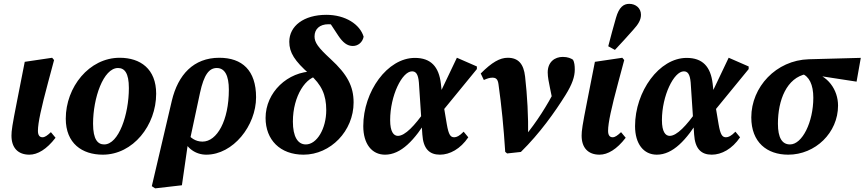

<svg xmlns="http://www.w3.org/2000/svg" viewBox="-20 -805 4584 1018"><path d="M135.7 15.1C179.2 15.1 227.2 -13 274.5 -74.6L249.9 -104.3C230.8 -86.3 217.9 -77.2 205.4 -77.2C188.7 -77.2 181.1 -89.6 181.1 -111.6C181.1 -153.3 198.8 -233.4 234.8 -367.5L266.7 -486.6L256.5 -498.7L111.2 -477.2L70.5 -270.2C44.5 -138.8 40.8 -111.8 40.8 -85.8C40.8 -21.4 75.4 15.1 135.7 15.1Z M524.9 15.1C685.8 15.1 808 -141.1 808 -308C808 -439.6 724.5 -498.7 614.6 -498.7C452.4 -498.7 328.7 -343 328.7 -175.9C328.7 -44.7 415.3 15.1 524.9 15.1ZM532.3 -39.2C499.1 -39.2 473.4 -64.3 473.4 -149.2C473.4 -284.6 527.8 -444.4 605.8 -444.4C639.9 -444.4 663.3 -418.9 663.3 -338.1C663.3 -198.4 609.7 -39.2 532.3 -39.2Z M802.7 193.7 944.5 177.3 978.1 -55.8 987.4 -64.7 1040.3 -312.1C1061.6 -410.9 1089.5 -444.4 1129.5 -444.4C1172.4 -444.4 1193.4 -403.6 1193.4 -329.4C1193.4 -165.8 1130.8 -54.2 1053.7 -54.2C1016.6 -54.2 989.1 -73.4 966.1 -105.5L946.1 -83.2C966.1 -18.8 1017.6 15.1 1073.8 15.1C1215.8 15.1 1337.7 -138.3 1337.7 -289.4C1337.7 -431.9 1264.1 -498.7 1142.7 -498.7C1006.5 -498.7 924 -409 891.1 -271.2L784.9 182.1L802.7 193.7Z M1589.3 15.1C1732.9 15.1 1854.8 -110.7 1854.8 -261.6C1854.8 -347.6 1821.4 -410.7 1733.4 -491.6C1665.1 -554.3 1647.7 -580.3 1647.7 -612C1647.7 -650.4 1674.4 -676.5 1721.6 -676.5C1747.7 -676.5 1762.8 -672.6 1790.5 -650.5L1776.9 -698.7L1716.9 -702.1L1773.7 -615.8C1797.9 -579.7 1820.6 -561.2 1850.9 -561.2C1878.1 -561.2 1902.1 -580.2 1908 -610.3C1888.7 -675.6 1811.8 -726.4 1710.3 -726.4C1590.9 -726.4 1513.8 -667.4 1513.8 -583.4C1513.8 -526.4 1541.8 -481.9 1621.6 -411.7C1684.7 -356.4 1709.8 -302.4 1709.8 -221.2C1709.8 -123 1660.3 -39.2 1601.5 -39.2C1558.5 -39.2 1532.9 -81 1532.9 -160.4C1532.9 -296.3 1603 -403 1674.6 -403L1642.1 -434.6V-426.5C1505.3 -426.5 1388.1 -315.4 1388.1 -179.6C1388.1 -63.8 1465 15.1 1589.3 15.1Z M2021.5 15.1C2105.2 15.1 2177.9 -59.8 2252.7 -184.5H2259.5L2234 -218C2178.8 -139.2 2127.8 -84.6 2089.7 -84.6C2067.3 -84.6 2048.6 -106.3 2048.6 -168C2048.6 -297.8 2111.9 -426.7 2164.6 -426.7C2184.5 -426.7 2197 -413.3 2201 -367.8L2219.3 -91.8C2224.1 -15.6 2257.2 15.1 2312.6 15.1C2364.8 15.1 2421 -15.1 2462.9 -77L2438.3 -106.8C2415.7 -83.6 2400.7 -77.2 2388.4 -77.2C2369.3 -77.2 2358.9 -88.5 2349 -146.5L2331.6 -250L2327.1 -274.9L2317.6 -361.3C2307 -451.7 2264.4 -498 2179.6 -498C2034.1 -498 1906.1 -320 1906.1 -136.3C1906.1 -42.2 1951.4 15.1 2021.5 15.1ZM2323.7 -213.1 2508.5 -438.8V-452.6L2402.5 -498.9L2290.2 -263.1L2323.7 -213.1Z M2658.7 0 2668.7 8.6 2741.8 0.6C2842.4 -98.3 2922.3 -211.3 2978.3 -301C3014.3 -358.7 3027.5 -398.9 3027.5 -436.1C3027.5 -456.7 3025.5 -475 3018.2 -488.2C3007.9 -495.3 2990.6 -503.3 2963.8 -503.3C2922.2 -503.3 2884 -477.3 2884 -420.9C2884 -395.8 2890.3 -367.6 2895.9 -339.6L2914.3 -249.3L2948.1 -373.2C2942.1 -361.3 2935.6 -350.6 2928.5 -337.3C2877.6 -241.2 2829.4 -163.6 2758 -76L2780.1 -79.1C2781.7 -189.2 2775.6 -298 2764.1 -399C2756.6 -466.1 2728.3 -498.7 2672.1 -498.7C2630.4 -498.7 2588 -474.7 2528.9 -415.4L2545.4 -380.8C2562.7 -388.6 2576.3 -393.2 2590.7 -393.2C2609.5 -393.2 2619.5 -385.6 2623.1 -357.7C2639.2 -243.5 2650.5 -128.9 2658.7 0Z M3158.7 15.1C3202.2 15.1 3250.2 -13 3297.5 -74.6L3272.9 -104.3C3253.8 -86.3 3240.9 -77.2 3228.4 -77.2C3211.7 -77.2 3204.1 -89.6 3204.1 -111.6C3204.1 -153.3 3221.8 -233.4 3257.8 -367.5L3289.7 -486.6L3279.5 -498.7L3134.2 -477.2L3093.5 -270.2C3067.5 -138.8 3063.8 -111.8 3063.8 -85.8C3063.8 -21.4 3098.4 15.1 3158.7 15.1ZM3205 -559.7 3240.4 -540.4C3274.3 -576.5 3305.6 -610.5 3337.3 -646.6C3365.3 -677.1 3378.5 -700.3 3378.5 -726.9C3378.5 -761.6 3351 -784.6 3316.3 -784.6C3286.4 -784.6 3262.1 -767.5 3245.8 -709.8C3232.2 -663.8 3218.1 -609.3 3205 -559.7Z M3462.5 15.1C3546.2 15.1 3618.9 -59.8 3693.7 -184.5H3700.5L3675 -218C3619.8 -139.2 3568.8 -84.6 3530.7 -84.6C3508.3 -84.6 3489.6 -106.3 3489.6 -168C3489.6 -297.8 3552.9 -426.7 3605.6 -426.7C3625.5 -426.7 3638 -413.3 3642 -367.8L3660.3 -91.8C3665.1 -15.6 3698.2 15.1 3753.6 15.1C3805.8 15.1 3862 -15.1 3903.9 -77L3879.3 -106.8C3856.7 -83.6 3841.7 -77.2 3829.4 -77.2C3810.3 -77.2 3799.9 -88.5 3790 -146.5L3772.6 -250L3768.1 -274.9L3758.6 -361.3C3748 -451.7 3705.4 -498 3620.6 -498C3475.1 -498 3347.1 -320 3347.1 -136.3C3347.1 -42.2 3392.4 15.1 3462.5 15.1ZM3764.7 -213.1 3949.5 -438.8V-452.6L3843.5 -498.9L3731.2 -263.1L3764.7 -213.1Z M4159.2 15.1C4303.2 15.1 4423.4 -101.4 4423.4 -245.2C4423.4 -328.5 4369.4 -407.8 4276.1 -424.4L4230.6 -414.7C4270 -400.9 4292.3 -356.2 4292.3 -286.8C4292.3 -157.9 4233.7 -39.2 4168.8 -39.2C4126.8 -39.2 4104.6 -74.3 4104.6 -149.2C4104.6 -273.6 4150.8 -393.2 4256.2 -412.8L4301.5 -406L4521.6 -372.1L4544 -498.2L4268.3 -490.8C4094.7 -485.8 3963.4 -343.4 3963.4 -182.6C3963.4 -50.4 4046.6 15.1 4159.2 15.1Z"/></svg>

Font: Source Serif 4 Variable
Style: Italic
Weight: 400
Italic angle: -12°
Designer: Frank Grießhammer
Foundry: Adobe Systems Incorporated
Version: Version 4.004;hotconv 1.0.116;makeotfexe 2.5.65601